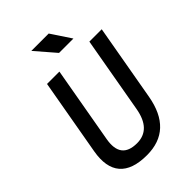

<svg xmlns="http://www.w3.org/2000/svg" viewBox="-261 -1000 1115 1115"><g transform="rotate(-45 297.0 -442.5)"><path d="M263.2 9.8Q143.1 9.8 92.5 -49.1Q42 -107.9 62 -222.7L145 -693.4H246.6L163.6 -222.7Q138.2 -80.1 271.5 -80.1Q384.8 -80.1 409.7 -222.7L492.7 -693.4H594.2L511.2 -222.7Q470.2 9.8 263.2 9.8ZM321.8 -771.5 216.3 -893.6H358.9L439.9 -771.5Z"/></g></svg>

Font: Cascadia Code NF
Style: Italic
Weight: 400
Italic angle: -10°
Monospace: yes
Designer: Aaron Bell
Foundry: Saja Typeworks
Version: Version 2404.023; ttfautohint (v1.8.4)